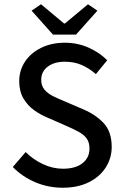

<svg xmlns="http://www.w3.org/2000/svg" viewBox="-20 -867 580 899"><path d="M273 12Q206 12 145.5 -13.5Q85 -39 40 -85L100 -155Q135 -120 181 -98.5Q227 -77 275 -77Q334 -77 366.5 -103Q399 -129 399 -171Q399 -201 385.5 -219Q372 -237 348 -250Q324 -263 294 -276L203 -316Q171 -329 140.5 -350.5Q110 -372 90 -405.5Q70 -439 70 -487Q70 -538 97.5 -579Q125 -620 173.5 -643.5Q222 -667 284 -667Q342 -667 393.5 -644.5Q445 -622 482 -585L429 -520Q398 -547 363 -562.5Q328 -578 284 -578Q234 -578 203.5 -555Q173 -532 173 -493Q173 -465 188.5 -447Q204 -429 228 -417Q252 -405 279 -394L370 -355Q427 -331 465 -291Q503 -251 503 -179Q503 -127 475.5 -83.5Q448 -40 396.5 -14Q345 12 273 12ZM228 -705 128 -817 172 -847 280 -757H284L392 -847L436 -817L336 -705Z"/></svg>

Font: Assistant SemiBold
Style: Regular
Weight: 600
Designer: Hebrew By Ben Nathan, Latin by Paul Hunt
Version: Version 3.000